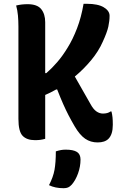

<svg xmlns="http://www.w3.org/2000/svg" viewBox="-20 -730 640 1011"><path d="M65 -701Q94 -708 125 -708Q176 -708 197 -682Q218 -656 218 -613V-345H224Q253 -370 281.5 -403Q310 -436 336 -479Q363 -522 385.5 -580.5Q408 -639 420 -710H437Q496 -710 526.5 -691.5Q557 -673 557 -647Q557 -620 550.5 -590Q544 -560 521 -510Q499 -460 460 -413Q421 -366 374 -327Q394 -291 415 -255Q436 -219 456 -183Q471 -155 487.5 -143.5Q504 -132 522 -132Q547 -132 562 -143H567Q571 -127 572.5 -111.5Q574 -96 574 -73Q574 -22 551 1Q532 20 494 20Q457 20 428.5 0.5Q400 -19 373 -65Q355 -96 341 -123Q327 -150 313 -181.5Q299 -213 281 -259H276Q246 -242 218 -230V1Q203 5 191.5 6.5Q180 8 164 8Q121 8 99 -15Q77 -38 77 -104V-591Q77 -621 74.5 -648.5Q72 -676 65 -701ZM274 67Q290 62 301.5 60Q313 58 326 58Q366 58 385 70Q404 82 404 110Q404 147 391 183Q378 219 358 242Q348 253 338.5 257Q329 261 315 261Q270 261 238 245Q260 203 267 164.5Q274 126 274 67Z"/></svg>

Font: Recursive Mn Csl St
Style: Bold
Weight: 700
Monospace: yes
Version: Version 1.079;hotconv 1.0.112;makeotfexe 2.5.65598; ttfautoh